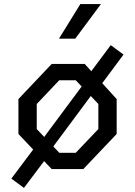

<svg xmlns="http://www.w3.org/2000/svg" viewBox="-20 -826 660 938"><path d="M97 92 195.5 -39 232.5 0H387L550 -171.5V-342L479.5 -419.5L583.5 -559.5L521 -605.5L426 -478L394 -513.5H232.5L70 -342V-171.5L142 -95.5L35.5 46.5ZM269.5 -79.5 240.5 -110.5 423.5 -357 460.5 -318V-195.5L350 -79.5ZM347.5 -637H268L372.5 -806H473ZM159.5 -195.5V-318L269.5 -434H350L379 -403.5L196 -157Z"/></svg>

Font: Monaspace Krypton
Style: Regular
Weight: 400
Designer: Riley Cran & the Lettermatic Team
Foundry: Lettermatic
Version: Version 1.200 (Monaspace Krypton)